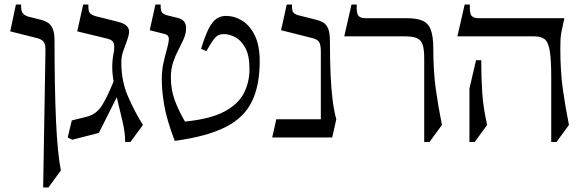

<svg xmlns="http://www.w3.org/2000/svg" viewBox="-20 -605 2557 845"><path d="M220 -425Q220 -219 226.5 -74Q233 71 248 145L193 220H170L180 -378Q181 -405 174 -418Q167 -431 144 -437L25 -467L50 -585H73Q72 -557 80 -547Q88 -537 104 -532L160 -518Q176 -514 189.5 -506Q203 -498 211.5 -479.5Q220 -461 220 -425Z M298 10 278 0 296 -75 361 -91Q405 -102 429.5 -142Q454 -182 480 -247Q477 -263 475.5 -278.5Q474 -294 474 -308Q474 -342 479.5 -368Q485 -394 481.5 -411.5Q478 -429 452 -435L320 -467L346 -585H369Q368 -555 376 -547Q384 -539 400 -534L496 -510Q528 -502 539 -489.5Q550 -477 548 -460.5Q546 -444 538 -423.5Q530 -403 522 -379.5Q514 -356 514 -329Q514 -247 544 -179Q574 -111 609 -55L554 20H531Q531 -22 518.5 -73.5Q506 -125 494 -177L415 -20Z M974 -535Q1012 -535 1046 -514Q1080 -493 1101.5 -449Q1123 -405 1123 -335Q1123 -229 1088.5 -158Q1054 -87 972 -45.5Q890 -4 749 15Q713 -80 702.5 -143.5Q692 -207 692 -255Q692 -296 700 -331Q708 -366 715.5 -392Q723 -418 723 -434.5Q723 -451 706 -455L639 -472L664 -585H687Q686 -557 694 -549Q702 -541 718 -537L763 -526Q799 -517 799 -482Q799 -458 789 -435Q779 -412 765.5 -386.5Q752 -361 742 -331Q732 -301 732 -265Q732 -211 748.5 -165.5Q765 -120 794 -70Q905 -81 966.5 -113.5Q1028 -146 1053 -194.5Q1078 -243 1078 -301Q1078 -362 1059 -395.5Q1040 -429 1014 -442Q988 -455 966 -455Q939 -455 924 -436Q909 -417 888 -380L865 -390Q883 -449 899 -480Q915 -511 933.5 -523Q952 -535 974 -535Z M1432 -425Q1432 -338 1435 -274Q1438 -210 1444 -163.5Q1450 -117 1460 -80L1442 0H1178L1196 -80H1392V-378Q1392 -405 1385.5 -418Q1379 -431 1356 -437L1217 -472L1242 -585H1265Q1264 -557 1272 -549Q1280 -541 1296 -537L1372 -518Q1389 -514 1402.5 -506Q1416 -498 1424 -479.5Q1432 -461 1432 -425Z M1887 -390Q1887 -289 1898.5 -209Q1910 -129 1925 -55L1870 20H1847V-348Q1847 -386 1840.5 -407Q1834 -428 1816 -436.5Q1798 -445 1763 -445H1495L1527 -585H1550Q1548 -545 1558 -535Q1568 -525 1585 -525H1770Q1812 -525 1838 -514.5Q1864 -504 1875.5 -475Q1887 -446 1887 -390Z M2446 -395Q2446 -290 2457.5 -209.5Q2469 -129 2484 -55L2429 20H2406V-263Q2406 -342 2399.5 -381Q2393 -420 2377 -432.5Q2361 -445 2331 -445H1993L2025 -585H2048Q2046 -545 2056 -535Q2066 -525 2083 -525H2464Q2456 -490 2452 -470Q2448 -450 2447 -434.5Q2446 -419 2446 -395ZM2046 -215 2075 -340H2098Q2098 -261 2102.5 -195Q2107 -129 2124 -55L2069 20H2046Z"/></svg>

Font: Bona Nova
Style: Regular
Weight: 400
Designer: Mateusz Machalski
Foundry: Capitalics
Version: Version 4.001; ttfautohint (v1.8.3)